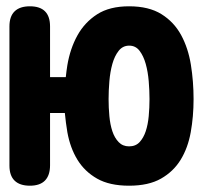

<svg xmlns="http://www.w3.org/2000/svg" viewBox="-20 -580 640 610"><path d="M139 -496V-335H189Q191 -354 194 -373Q203 -426 226 -467.5Q249 -509 288.5 -534.5Q328 -560 390 -560Q453 -560 493 -535Q533 -510 555.5 -468.5Q578 -427 586.5 -374Q595 -321 595 -265Q595 -210 586 -160Q577 -110 554 -72.5Q531 -35 491.5 -12.5Q452 10 390 10Q328 10 288.5 -12.5Q249 -35 226 -72.5Q203 -110 194 -160Q189 -190 186 -221H139V-55Q139 -23 123 -6.5Q107 10 75 10Q43 10 26.5 -6Q10 -22 10 -54V-496Q10 -528 26.5 -544Q43 -560 75 -560Q107 -560 123 -544Q139 -528 139 -496ZM390 -115Q411 -115 423.5 -128.5Q436 -142 443 -163Q450 -184 452.5 -211Q455 -238 455 -265Q455 -292 452.5 -322Q450 -352 443 -377Q436 -402 423.5 -418.5Q411 -435 390.5 -435Q370 -435 357 -418.5Q344 -402 337 -377Q330 -352 327.5 -322Q325 -292 325 -265Q325 -238 327.5 -211Q330 -184 337 -163Q344 -142 357 -128.5Q370 -115 390 -115Z"/></svg>

Font: Maple Mono ExtraBold
Style: Regular
Weight: 800
Monospace: yes
Designer: subframe7536
Version: Version 7.000